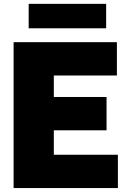

<svg xmlns="http://www.w3.org/2000/svg" viewBox="-20 -954 650 974"><path d="M253 -169H578V0H49V-740H573V-571H253V-462H520.5V-293H253ZM125.5 -810.5V-934.5H518.5V-810.5Z"/></svg>

Font: Encode Sans Semi Condensed Black
Style: Regular
Weight: 900
Width: 4
Designer: Multiple Designers
Foundry: Impallari Type
Version: Version 2.000